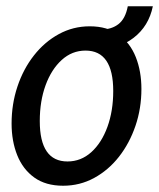

<svg xmlns="http://www.w3.org/2000/svg" viewBox="-20 -583 508 613"><path d="M181.5 10Q126 10 89.5 -16.2Q53 -42.5 35 -87.5Q17 -132.5 17 -188.5Q17 -251 35.8 -307Q54.5 -363 88.5 -406.2Q122.5 -449.5 168 -474.2Q213.5 -499 266.5 -499Q322.5 -499 359 -472.5Q395.5 -446 413.5 -400.8Q431.5 -355.5 431.5 -299Q431.5 -237 412.5 -181.2Q393.5 -125.5 359.8 -82.5Q326 -39.5 280.5 -14.8Q235 10 181.5 10ZM195.5 -67.5Q238.5 -67.5 271.5 -97.2Q304.5 -127 323 -178Q341.5 -229 341.5 -292.5Q341.5 -421.5 253 -421.5Q210 -421.5 177 -391.5Q144 -361.5 125.5 -310.8Q107 -260 107 -196.5Q107 -67.5 195.5 -67.5ZM291 -425 304 -489Q336.5 -489 358.5 -506.2Q380.5 -523.5 388 -563H468Q455 -499.5 406.5 -462.2Q358 -425 291 -425Z"/></svg>

Font: Cabin Condensed
Style: Italic
Weight: 400
Width: 3
Italic angle: -10°
Designer: Pablo Impallari
Foundry: Pablo Impallari. http://www.impallari.com Igino Marini. http://www.ikern.com
Version: Version 3.001; ttfautohint (v1.8.3)